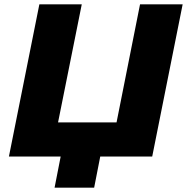

<svg xmlns="http://www.w3.org/2000/svg" viewBox="-20 -720 860 883"><path d="M680 0H441L413 143H231L259 0H21L161 -700H356L247 -157H516L624 -700H820Z"/></svg>

Font: Montserrat Alternates ExtraBold
Style: Italic
Weight: 800
Italic angle: -11.3°
Designer: Julieta Ulanovsky
Foundry: Julieta Ulanovsky
Version: Version 7.200